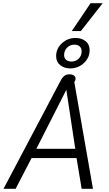

<svg xmlns="http://www.w3.org/2000/svg" viewBox="-20 -1184 686 1204"><path d="M359 -676Q370 -698 383.5 -708Q397 -718 414 -718Q434 -718 444 -710Q454 -702 454 -690Q454 -681 446 -669L563 0H492L460 -193H178L78 0H2ZM452 -251 396 -621 208 -251ZM332 -832Q332 -879 368 -912.5Q404 -946 454 -946Q491 -946 516.5 -926Q542 -906 542 -869Q542 -822 506 -788.5Q470 -755 420 -755Q383 -755 357.5 -775.5Q332 -796 332 -832ZM492 -862Q492 -882 479.5 -893Q467 -904 447 -904Q419 -904 400.5 -885Q382 -866 382 -839Q382 -820 394.5 -809Q407 -798 428 -798Q456 -798 474 -816.5Q492 -835 492 -862ZM548 -1164H624L487 -989H430Z"/></svg>

Font: Niramit Light
Style: Italic
Weight: 300
Italic angle: -10°
Designer: Katatrad Aksorn Co.,Ltd.
Foundry: Cadson Demak Co.,Ltd.
Version: Version 1.000; ttfautohint (v1.6)